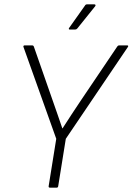

<svg xmlns="http://www.w3.org/2000/svg" viewBox="-20 -864 610 884"><path d="M210 0Q203 0 204 -7L239 -225L88 -648Q87 -651 88.5 -653Q90 -655 93 -655H128Q134 -655 136 -649L223 -400Q234 -369 245 -337Q256 -305 267 -273H268Q289 -305 309.5 -337Q330 -369 352 -401L520 -650Q523 -655 528 -655H566Q569 -655 570 -653Q571 -651 569 -648L283 -225L248 -7Q247 0 241 0ZM301 -728Q298 -728 297 -730Q296 -732 298 -735L371 -838Q374 -844 381 -844H414Q418 -844 419.5 -841.5Q421 -839 418 -835L336 -733Q332 -728 326 -728Z"/></svg>

Font: Sofia Sans ExtraLight
Style: Italic
Weight: 250
Italic angle: -9°
Version: Version 4.100-B